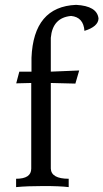

<svg xmlns="http://www.w3.org/2000/svg" viewBox="-20 -766 423 786"><path d="M261.2 0Q226.1 -4.4 158.2 -4.4Q90.8 -4.4 45.9 0V-34.2Q107.9 -34.2 107.9 -75.7V-426.3L46.4 -424.8L59.1 -472.7H108.9V-529.3Q117.2 -738.8 291.5 -746.1Q377.4 -741.7 383.3 -690.4Q382.3 -657.2 325.7 -639.6Q321.8 -695.8 271 -700.7Q195.3 -693.8 188 -611.3V-472.7L304.2 -477.5L288.6 -423.8L188 -426.3V-75.7Q189.9 -34.2 261.2 -34.2Z"/></svg>

Font: Kelvinch
Style: Regular
Weight: 400
Designer: Paul James MIller
Foundry: High-Logic / Made with FontCreator
Version: Version 3.30 September 23, 2016